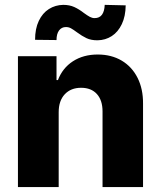

<svg xmlns="http://www.w3.org/2000/svg" viewBox="-20 -758 650 778"><path d="M217.8 0H52.7V-530.3H209V-433.6H214.8Q233.4 -482.4 275.6 -509.8Q317.9 -537.1 376 -537.1Q431.2 -537.1 472.9 -512.5Q514.6 -487.8 537.4 -442.6Q560.1 -397.5 559.6 -337.9V0H395.5V-306.6Q395.5 -351.6 372.6 -377Q349.6 -402.3 308.6 -402.3Q267.1 -402.3 242.4 -376Q217.8 -349.6 217.8 -303.7ZM236.3 -738.3Q261.7 -738.3 281 -729.5Q300.3 -720.7 320.3 -705.1Q334.5 -694.8 344 -689.7Q353.5 -684.6 363.3 -684.6Q383.3 -684.6 393.3 -698.5Q403.3 -712.4 404.3 -738.3L489.3 -736.3Q488.8 -691.9 473.6 -660.2Q458.5 -628.4 432.9 -611.8Q407.2 -595.2 375 -594.7Q348.6 -594.7 330.6 -603.3Q312.5 -611.8 292 -627Q276.9 -638.2 267.6 -643.3Q258.3 -648.4 247.1 -648.4Q229.5 -648.4 219.2 -634.5Q209 -620.6 209 -595.7L122.1 -596.7Q122.1 -641.6 137.2 -673.3Q152.3 -705.1 178.2 -721.4Q204.1 -737.8 236.3 -738.3Z"/></svg>

Font: Pretendard GOV ExtraBold
Style: Regular
Weight: 800
Designer: Base glyphs from Inter by Rasmus Andersson; Hangeul glyphs from Noto Sans CJK(Source Han Sans) by Jang Soo-young and Kan
Foundry: Kil Hyung-jin
Version: Version 1.309